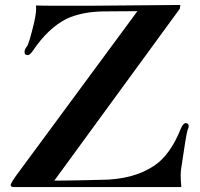

<svg xmlns="http://www.w3.org/2000/svg" viewBox="-20 -754 806 774"><path d="M736 -229C743 -244 742 -254 733 -257C724 -260 717 -253 710 -238C681 -165 645 -115 603 -87C546 -48 473 -29 382 -29C380 -29 351 -28 296 -27C245 -26 212 -26 199 -26L705 -719L707 -734C679 -734 564 -733 361 -731C222 -730 144 -731 125 -732C127 -719 125 -696 118 -665C104 -606 94 -573 88 -566C82 -559 79 -552 79 -545C79 -538 81 -534 85 -533C94 -529 103 -535 113 -550C154 -611 199 -653 248 -678C289 -697 338 -707 395 -708L534 -709L59 -65C35 -33 23 -14 23 -8C23 -3 27 0 35 0H711C711 -3 710 -11 709 -26C708 -40 708 -55 710 -72C724 -169 733 -222 736 -229Z"/></svg>

Font: GFS Fleischman
Style: Regular
Weight: 400
Designer: George Matthiopoulos
Foundry: George Matthiopoulos
Version: Version 1.0